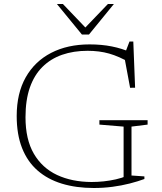

<svg xmlns="http://www.w3.org/2000/svg" viewBox="-20 -930 808 960"><path d="M637.5 -52.5 702 -48V-35Q669.5 -23 628.8 -12.5Q588 -2 542.5 4Q497 10 449 10Q360.5 10 289.2 -11.8Q218 -33.5 167.5 -77.8Q117 -122 90.2 -190Q63.5 -258 63.5 -350Q63.5 -463.5 108.5 -543.2Q153.5 -623 235.5 -665.5Q317.5 -708 428 -708Q488 -708 539.2 -697.8Q590.5 -687.5 634.5 -668L605.5 -665L627.5 -722.5H646.5L655.5 -491.5L630.5 -491L598 -665.5L634.5 -614Q574.5 -648.5 525.5 -662.2Q476.5 -676 418 -676Q347.5 -676 290.2 -656Q233 -636 192 -595.2Q151 -554.5 129.2 -492Q107.5 -429.5 107.5 -343.5Q107.5 -233 149.2 -161.5Q191 -90 265.2 -55.2Q339.5 -20.5 437.5 -20Q467.5 -20 498.2 -23.2Q529 -26.5 559 -33.2Q589 -40 615 -51L598 -29.5V-297L477 -307V-329H718V-307L637.5 -297ZM414.5 -784.5H399L519.5 -910H549.5L425 -757.5H389.5L264.5 -910H294.5Z"/></svg>

Font: Newsreader 9pt ExtraLight
Style: Regular
Weight: 250
Designer: Hugues Gentile
Foundry: Production Type
Version: Version 1.003